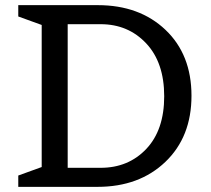

<svg xmlns="http://www.w3.org/2000/svg" viewBox="-20 -726 819 746"><path d="M359 0H51V-44L142 -77V-629L51 -662V-706H360Q522 -706 623 -610Q724 -514 724 -354Q724 -194 622.5 -97Q521 0 359 0ZM243 -74H371Q479 -74 548.5 -147.5Q618 -221 618 -352Q618 -483 548 -557.5Q478 -632 371 -632H243Z"/></svg>

Font: Belgrano
Style: Regular
Weight: 400
Version: Version 1.002